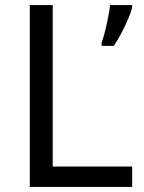

<svg xmlns="http://www.w3.org/2000/svg" viewBox="-20 -734 564 754"><path d="M97 0V-714H187V-80H499V0ZM499 -705Q495 -687 483.5 -660Q472 -633 457 -604.5Q442 -576 427 -554H379V-566Q386 -585 392.5 -611.5Q399 -638 404.5 -665.5Q410 -693 412 -714H499Z"/></svg>

Font: Noto Sans Tifinagh Hawad
Style: Regular
Weight: 400
Designer: JamraPatel
Foundry: JamraPatel LLC
Version: Version 2.006; ttfautohint (v1.8.4.7-5d5b)